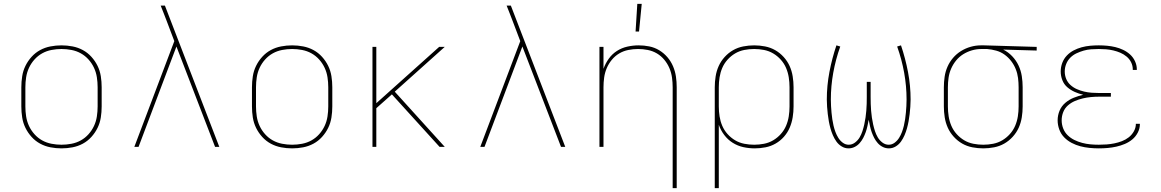

<svg xmlns="http://www.w3.org/2000/svg" viewBox="-20 -764 6040 999"><path d="M300 8Q271 8 242.5 2.5Q214 -3 189 -16.5Q164 -30 144.5 -51.5Q125 -73 112.5 -98.5Q100 -124 95.5 -152.5Q91 -181 91 -210V-310Q91 -339 95.5 -367.5Q100 -396 112.5 -421.5Q125 -447 144.5 -468.5Q164 -490 189 -503.5Q214 -517 242.5 -522.5Q271 -528 300 -528Q329 -528 357.5 -522.5Q386 -517 411 -503.5Q436 -490 455.5 -468.5Q475 -447 487.5 -421.5Q500 -396 504.5 -367.5Q509 -339 509 -310V-210Q509 -181 504.5 -152.5Q500 -124 487.5 -98.5Q475 -73 455.5 -51.5Q436 -30 411 -16.5Q386 -3 357.5 2.5Q329 8 300 8ZM300 -11Q326 -11 352 -16Q378 -21 400.5 -33.5Q423 -46 440.5 -65.5Q458 -85 469 -108.5Q480 -132 484 -158Q488 -184 488 -210V-310Q488 -336 484 -362Q480 -388 469 -411.5Q458 -435 440.5 -454.5Q423 -474 400.5 -486.5Q378 -499 352 -504Q326 -509 300 -509Q274 -509 248 -504Q222 -499 199.5 -486.5Q177 -474 159.5 -454.5Q142 -435 131 -411.5Q120 -388 116 -362Q112 -336 112 -310V-210Q112 -184 116 -158Q120 -132 131 -108.5Q142 -85 159.5 -65.5Q177 -46 199.5 -33.5Q222 -21 248 -16Q274 -11 300 -11Z M679 0 887 -550 848 -653Q840 -674 832 -694.5Q824 -715 816 -735H838L1121 0H1099L898 -522L701 0Z M1500 8Q1471 8 1442.5 2.5Q1414 -3 1389 -16.5Q1364 -30 1344.5 -51.5Q1325 -73 1312.5 -98.5Q1300 -124 1295.5 -152.5Q1291 -181 1291 -210V-310Q1291 -339 1295.5 -367.5Q1300 -396 1312.5 -421.5Q1325 -447 1344.5 -468.5Q1364 -490 1389 -503.5Q1414 -517 1442.5 -522.5Q1471 -528 1500 -528Q1529 -528 1557.5 -522.5Q1586 -517 1611 -503.5Q1636 -490 1655.5 -468.5Q1675 -447 1687.5 -421.5Q1700 -396 1704.5 -367.5Q1709 -339 1709 -310V-210Q1709 -181 1704.5 -152.5Q1700 -124 1687.5 -98.5Q1675 -73 1655.5 -51.5Q1636 -30 1611 -16.5Q1586 -3 1557.5 2.5Q1529 8 1500 8ZM1500 -11Q1526 -11 1552 -16Q1578 -21 1600.5 -33.5Q1623 -46 1640.5 -65.5Q1658 -85 1669 -108.5Q1680 -132 1684 -158Q1688 -184 1688 -210V-310Q1688 -336 1684 -362Q1680 -388 1669 -411.5Q1658 -435 1640.5 -454.5Q1623 -474 1600.5 -486.5Q1578 -499 1552 -504Q1526 -509 1500 -509Q1474 -509 1448 -504Q1422 -499 1399.5 -486.5Q1377 -474 1359.5 -454.5Q1342 -435 1331 -411.5Q1320 -388 1316 -362Q1312 -336 1312 -310V-210Q1312 -184 1316 -158Q1320 -132 1331 -108.5Q1342 -85 1359.5 -65.5Q1377 -46 1399.5 -33.5Q1422 -21 1448 -16Q1474 -11 1500 -11Z M2267 0 2019 -273 1938 -201V0H1918V-520H1938V-227L2265 -520H2294L2034 -287L2294 0Z M2479 0 2687 -550 2648 -653Q2640 -674 2632 -694.5Q2624 -715 2616 -735H2638L2921 0H2899L2698 -522L2501 0Z M3480 215V-310Q3480 -335 3476.5 -360.5Q3473 -386 3463 -409.5Q3453 -433 3436.5 -453Q3420 -473 3398 -486Q3376 -499 3350.5 -504Q3325 -509 3300 -509Q3275 -509 3249.5 -504Q3224 -499 3202 -486Q3180 -473 3163.5 -453Q3147 -433 3137 -409.5Q3127 -386 3123.5 -360.5Q3120 -335 3120 -310V0H3099V-520H3120V-406Q3130 -434 3147.5 -458.5Q3165 -483 3190 -499Q3215 -515 3244.5 -521.5Q3274 -528 3303 -528Q3331 -528 3358.5 -522.5Q3386 -517 3410 -502.5Q3434 -488 3452.5 -466.5Q3471 -445 3482 -419Q3493 -393 3497 -365.5Q3501 -338 3501 -310V215ZM3287 -600 3296 -744H3319L3305 -600Z M3699 215V-310Q3699 -338 3703.5 -366.5Q3708 -395 3719.5 -420.5Q3731 -446 3750.5 -467.5Q3770 -489 3794.5 -503Q3819 -517 3847.5 -522.5Q3876 -528 3904 -528Q3932 -528 3960.5 -522.5Q3989 -517 4013.5 -503Q4038 -489 4057.5 -467.5Q4077 -446 4088.5 -420.5Q4100 -395 4104.5 -366.5Q4109 -338 4109 -310V-210Q4109 -182 4104.5 -154Q4100 -126 4089 -100Q4078 -74 4059 -52.5Q4040 -31 4015.5 -17Q3991 -3 3963 2.5Q3935 8 3907 8Q3877 8 3847.5 1.5Q3818 -5 3792.5 -21Q3767 -37 3748.5 -61.5Q3730 -86 3720 -115V215ZM3904 -11Q3930 -11 3955.5 -16Q3981 -21 4003 -34Q4025 -47 4042.5 -66.5Q4060 -86 4070 -109.5Q4080 -133 4084 -158.5Q4088 -184 4088 -210V-310Q4088 -336 4084 -361.5Q4080 -387 4070 -410.5Q4060 -434 4042.5 -453.5Q4025 -473 4003 -486Q3981 -499 3955.5 -504Q3930 -509 3904 -509Q3878 -509 3852.5 -504Q3827 -499 3805 -486Q3783 -473 3765.5 -453.5Q3748 -434 3738 -410.5Q3728 -387 3724 -361.5Q3720 -336 3720 -310V-210Q3720 -184 3724 -158.5Q3728 -133 3738 -109.5Q3748 -86 3765.5 -66.5Q3783 -47 3805 -34Q3827 -21 3852.5 -16Q3878 -11 3904 -11Z M4395 8Q4376 8 4359.5 -2Q4343 -12 4332 -27.5Q4321 -43 4313.5 -60.5Q4306 -78 4301 -96Q4296 -114 4292.5 -133Q4289 -152 4287 -170.5Q4285 -189 4283.5 -208Q4282 -227 4282 -246Q4282 -318 4295.5 -389Q4309 -460 4332 -528L4352 -522Q4328 -455 4315.5 -385.5Q4303 -316 4303 -246Q4303 -229 4304 -212Q4305 -195 4306.5 -178Q4308 -161 4310.5 -144Q4313 -127 4317 -110Q4321 -93 4327 -77Q4333 -61 4342 -46.5Q4351 -32 4365 -21.5Q4379 -11 4396 -11Q4414 -11 4429 -22.5Q4444 -34 4453 -49.5Q4462 -65 4467.5 -82Q4473 -99 4477 -117Q4481 -135 4483.5 -152.5Q4486 -170 4487.5 -188Q4489 -206 4489.5 -224Q4490 -242 4490 -260V-338H4510V-260Q4510 -242 4510.5 -224Q4511 -206 4512.5 -188Q4514 -170 4516.5 -152.5Q4519 -135 4523 -117Q4527 -99 4532.5 -82Q4538 -65 4547 -49.5Q4556 -34 4571 -22.5Q4586 -11 4604 -11Q4621 -11 4635 -21.5Q4649 -32 4658 -46.5Q4667 -61 4673 -77Q4679 -93 4683 -110Q4687 -127 4689.5 -144Q4692 -161 4693.5 -178Q4695 -195 4696 -212Q4697 -229 4697 -246Q4697 -316 4684.5 -385.5Q4672 -455 4648 -522L4668 -528Q4691 -460 4704.5 -389Q4718 -318 4718 -246Q4718 -227 4716.5 -208Q4715 -189 4713 -170.5Q4711 -152 4707.5 -133Q4704 -114 4699 -96Q4694 -78 4686.5 -60.5Q4679 -43 4668 -27.5Q4657 -12 4640.5 -2Q4624 8 4605 8Q4588 8 4573 0.5Q4558 -7 4547 -19.5Q4536 -32 4528.5 -46.5Q4521 -61 4515.5 -76.5Q4510 -92 4506.5 -108.5Q4503 -125 4500 -141Q4497 -125 4493.5 -108.5Q4490 -92 4484.5 -76.5Q4479 -61 4471.5 -46.5Q4464 -32 4453 -19.5Q4442 -7 4427 0.5Q4412 8 4395 8Z M5096 8Q5068 8 5039.5 2.5Q5011 -3 4986.5 -17Q4962 -31 4942.5 -52.5Q4923 -74 4911.5 -99.5Q4900 -125 4895.5 -153.5Q4891 -182 4891 -210V-310Q4891 -337 4895 -364.5Q4899 -392 4910 -417Q4921 -442 4939 -463Q4957 -484 4980.5 -498.5Q5004 -513 5030.5 -520.5Q5057 -528 5084 -528H5100L5374 -520V-501L5200 -506Q5226 -493 5246.5 -471.5Q5267 -450 5279.5 -423.5Q5292 -397 5296.5 -368Q5301 -339 5301 -310V-210Q5301 -182 5296.5 -153.5Q5292 -125 5280.5 -99.5Q5269 -74 5249.5 -52.5Q5230 -31 5205.5 -17Q5181 -3 5152.5 2.5Q5124 8 5096 8ZM5096 -11Q5122 -11 5147.5 -16Q5173 -21 5195 -34Q5217 -47 5234.5 -66.5Q5252 -86 5262 -109.5Q5272 -133 5276 -158.5Q5280 -184 5280 -210V-310Q5280 -334 5277 -358Q5274 -382 5265 -404.5Q5256 -427 5241 -446.5Q5226 -466 5206.5 -480Q5187 -494 5163.5 -500.5Q5140 -507 5116 -509H5086Q5061 -509 5037 -502Q5013 -495 4992 -482Q4971 -469 4955 -449.5Q4939 -430 4929 -407Q4919 -384 4915.5 -359.5Q4912 -335 4912 -310V-210Q4912 -184 4916 -158.5Q4920 -133 4930 -109.5Q4940 -86 4957.5 -66.5Q4975 -47 4997 -34Q5019 -21 5044.5 -16Q5070 -11 5096 -11Z M5697 8Q5673 8 5648.5 5.5Q5624 3 5601 -3Q5578 -9 5556 -20.5Q5534 -32 5517 -49.5Q5500 -67 5491.5 -90.5Q5483 -114 5483 -138Q5483 -164 5493 -188Q5503 -212 5523 -229Q5543 -246 5567 -255.5Q5591 -265 5616 -271Q5594 -276 5572.5 -285.5Q5551 -295 5533.5 -310Q5516 -325 5507.5 -347Q5499 -369 5499 -392Q5499 -415 5507 -436.5Q5515 -458 5530.5 -474.5Q5546 -491 5566 -501.5Q5586 -512 5608 -518Q5630 -524 5652.5 -526Q5675 -528 5697 -528Q5719 -528 5740.5 -526Q5762 -524 5783 -519Q5804 -514 5824 -504.5Q5844 -495 5860 -480.5Q5876 -466 5885.5 -445.5Q5895 -425 5895 -404V-400H5874V-403Q5874 -422 5865.5 -439.5Q5857 -457 5842 -469.5Q5827 -482 5809.5 -489.5Q5792 -497 5773 -501.5Q5754 -506 5735 -507.5Q5716 -509 5697 -509Q5677 -509 5657 -507.5Q5637 -506 5618 -500.5Q5599 -495 5581 -486.5Q5563 -478 5549 -464Q5535 -450 5527.5 -431Q5520 -412 5520 -392Q5520 -372 5527.5 -353.5Q5535 -335 5550 -321.5Q5565 -308 5583.5 -300Q5602 -292 5621 -287.5Q5640 -283 5660 -281.5Q5680 -280 5700 -280H5760V-261H5700Q5678 -261 5656.5 -259Q5635 -257 5614 -252Q5593 -247 5573 -238.5Q5553 -230 5536.5 -215.5Q5520 -201 5512 -180.5Q5504 -160 5504 -138Q5504 -116 5512 -95.5Q5520 -75 5535.5 -60Q5551 -45 5570.5 -35.5Q5590 -26 5611 -20.5Q5632 -15 5653.5 -13Q5675 -11 5697 -11Q5718 -11 5738 -12.5Q5758 -14 5778 -18Q5798 -22 5817.5 -29.5Q5837 -37 5853 -49.5Q5869 -62 5879.5 -80.5Q5890 -99 5890 -119V-120H5911V-118Q5911 -95 5900 -74Q5889 -53 5871.5 -38.5Q5854 -24 5832.5 -15Q5811 -6 5788.5 -1Q5766 4 5743 6Q5720 8 5697 8Z"/></svg>

Font: Iosevka Thin Extended
Style: Regular
Weight: 100
Width: 7
Monospace: yes
Designer: Belleve Invis
Foundry: Belleve Invis
Version: Version 32.5.0; ttfautohint (v1.8.4)